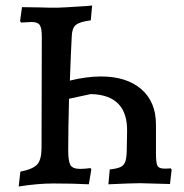

<svg xmlns="http://www.w3.org/2000/svg" viewBox="-20 -667 670 698"><path d="M604 -50 598 2 489 -1Q460 -1 374 3L379 -51Q407 -54 419.5 -60.5Q432 -67 436.5 -82.5Q441 -98 441 -132L442 -188Q445 -322 310 -325L231 -308Q228 -197 228 -121Q228 -81 236 -67Q244 -53 272 -53Q287 -53 309 -56L312 -51L303 3Q246 0 174 0Q117 0 48 11L54 -43Q100 -52 115.5 -69.5Q131 -87 131 -129L132 -533Q132 -565 124.5 -576Q117 -587 95 -587L56 -585L53 -591L60 -641L127 -640Q149 -639 188 -639Q202 -639 294 -645L315 -647L310 -593Q270 -588 256 -576.5Q242 -565 241 -537Q238 -486 234 -374Q295 -389 347 -389Q440 -389 493.5 -343Q547 -297 547 -214V-110Q547 -74 552.5 -64Q558 -54 579 -54Q592 -54 601 -55Z"/></svg>

Font: Alegreya SC Medium
Style: Regular
Weight: 500
Designer: Juan Pablo del Peral
Foundry: Huerta Tipografica
Version: Version 2.007; ttfautohint (v1.6)